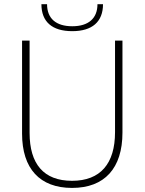

<svg xmlns="http://www.w3.org/2000/svg" viewBox="-20 -891 692 918"><path d="M324.5 7.5C480 7.5 565.5 -86.5 565.5 -257V-697H530V-259C530 -109 460.5 -26.5 324.5 -26.5C188.5 -26.5 121.5 -107.5 121.5 -255.5V-697H85.5V-252C85.5 -84.5 170.5 7.5 324.5 7.5ZM178 -871C178 -787.5 228.5 -742 325.5 -742C420.5 -742 472.5 -786.5 472.5 -871H446C446 -802.5 402.5 -765.5 325.5 -765.5C248.5 -765.5 205 -802 205 -871Z"/></svg>

Font: HK Grotesk ExtraLight
Style: Regular
Weight: 200
Designer: Alfredo Marco Pradil
Foundry: Hanken Design Co.
Version: Version 3.001;FEAKit 1.0